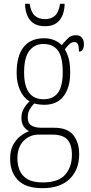

<svg xmlns="http://www.w3.org/2000/svg" viewBox="-20 -743 474 1004"><path d="M201 241Q115 241 74 199Q33 157 33 87Q33 44 48.5 15Q64 -14 87 -31.5Q110 -49 132 -57Q116 -65 104 -81.5Q92 -98 92 -128Q92 -155 105.5 -177Q119 -199 135 -213Q103 -231 85 -271Q67 -311 67 -361Q67 -452 104 -497.5Q141 -543 211 -543Q241 -543 265 -532.5Q289 -522 303 -507Q316 -523 333.5 -541Q351 -559 377 -559Q398 -559 408.5 -545.5Q419 -532 419 -513Q419 -495 412.5 -484Q406 -473 393 -473Q393 -498 388 -510.5Q383 -523 369 -523Q356 -523 345 -514Q334 -505 319 -485Q331 -466 339 -437.5Q347 -409 347 -363Q347 -286 313 -240.5Q279 -195 211 -195Q200 -195 183.5 -197Q167 -199 159 -202Q146 -189 135.5 -171.5Q125 -154 125 -128Q125 -99 144 -87Q163 -75 196 -75H263Q333 -75 363.5 -36.5Q394 2 394 64Q394 144 344.5 192.5Q295 241 201 241ZM208 -224Q258 -224 283 -258Q308 -292 308 -365Q308 -446 282.5 -479.5Q257 -513 207 -513Q161 -513 133.5 -477.5Q106 -442 106 -364Q106 -224 208 -224ZM203 211Q285 211 320.5 171Q356 131 356 67Q356 13 332.5 -13Q309 -39 253 -39H182Q135 -39 103 -6Q71 27 71 85Q71 120 83 148.5Q95 177 124 194Q153 211 203 211ZM215 -606Q163 -606 137.5 -637.5Q112 -669 111 -723H135Q142 -679 162 -661Q182 -643 215 -643Q247 -643 267 -660.5Q287 -678 294 -723H318Q317 -670 292 -638Q267 -606 215 -606Z"/></svg>

Font: Noto Serif Sinhala Condensed ExtraLight
Style: Regular
Weight: 200
Width: 3
Designer: Jelle Bosma - Monotype Design Team
Foundry: Monotype Imaging Inc.
Version: Version 2.007; ttfautohint (v1.8.4.7-5d5b)